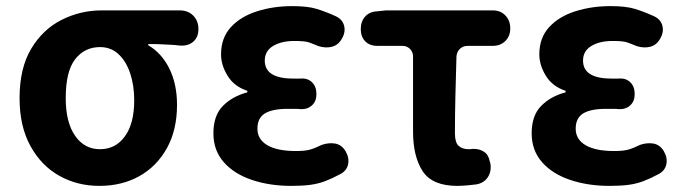

<svg xmlns="http://www.w3.org/2000/svg" viewBox="-20 -594 2243 628"><path d="M305 14Q233 14 174 -19Q115 -52 79.5 -116.5Q44 -181 44 -273Q44 -371 82 -434.5Q120 -498 181.5 -529Q243 -560 312 -560H568Q595 -560 612 -543Q629 -526 629 -499Q629 -472 612 -457.5Q595 -443 568 -445Q552 -447 539.5 -447.5Q527 -448 511 -449Q495 -450 465 -450V-446Q509 -420 534 -369.5Q559 -319 559 -251Q559 -169 526 -109.5Q493 -50 436 -18Q379 14 305 14ZM307 -106Q358 -106 388.5 -148Q419 -190 419 -266Q419 -314 406 -353.5Q393 -393 368 -416.5Q343 -440 307 -440Q257 -440 226 -400.5Q195 -361 195 -273Q195 -194 225.5 -150Q256 -106 307 -106Z M933 14Q862 14 804 -5.5Q746 -25 712 -63.5Q678 -102 678 -158Q678 -216 709 -247.5Q740 -279 789 -292V-297Q746 -311 724.5 -346Q703 -381 703 -416Q703 -470 735 -505Q767 -540 820.5 -557Q874 -574 936 -574Q986 -574 1015.5 -565Q1045 -556 1078 -541Q1100 -531 1105.5 -510Q1111 -489 1098 -467Q1086 -446 1065.5 -441Q1045 -436 1022 -443Q1003 -451 990 -455.5Q977 -460 943 -460Q900 -460 873 -443.5Q846 -427 846 -396Q846 -337 939 -337Q947 -337 953 -337Q959 -337 963 -337Q986 -339 1000.5 -325Q1015 -311 1015 -286Q1015 -263 1000.5 -249.5Q986 -236 963 -237Q957 -238 944 -238Q931 -238 921 -238Q871 -238 846.5 -223Q822 -208 822 -173Q822 -138 854.5 -119Q887 -100 948 -100Q977 -100 993.5 -104.5Q1010 -109 1032 -120Q1055 -128 1076 -124.5Q1097 -121 1110 -100Q1123 -78 1118.5 -56.5Q1114 -35 1092 -24Q1066 -10 1043.5 -1.5Q1021 7 995.5 10.5Q970 14 933 14Z M1476 14Q1394 14 1362.5 -34Q1331 -82 1331 -164V-409Q1331 -424 1321 -434Q1311 -444 1296 -444H1214Q1189 -444 1174.5 -459Q1160 -474 1160 -499Q1160 -524 1174.5 -540Q1189 -556 1214 -557L1242 -560H1592Q1617 -560 1633 -543.5Q1649 -527 1649 -501Q1649 -476 1633 -460Q1617 -444 1592 -444H1510Q1494 -444 1484 -434Q1474 -424 1473 -409Q1471 -340 1469.5 -278.5Q1468 -217 1468 -158Q1468 -128 1480 -117Q1492 -106 1513 -106Q1522 -106 1525 -107Q1547 -108 1562.5 -98Q1578 -88 1582 -66L1584 -59Q1588 -34 1576 -15Q1564 4 1539 9Q1533 10 1512 12Q1491 14 1476 14Z M1974 14Q1903 14 1845 -5.5Q1787 -25 1753 -63.5Q1719 -102 1719 -158Q1719 -216 1750 -247.5Q1781 -279 1830 -292V-297Q1787 -311 1765.5 -346Q1744 -381 1744 -416Q1744 -470 1776 -505Q1808 -540 1861.5 -557Q1915 -574 1977 -574Q2027 -574 2056.5 -565Q2086 -556 2119 -541Q2141 -531 2146.5 -510Q2152 -489 2139 -467Q2127 -446 2106.5 -441Q2086 -436 2063 -443Q2044 -451 2031 -455.5Q2018 -460 1984 -460Q1941 -460 1914 -443.5Q1887 -427 1887 -396Q1887 -337 1980 -337Q1988 -337 1994 -337Q2000 -337 2004 -337Q2027 -339 2041.5 -325Q2056 -311 2056 -286Q2056 -263 2041.5 -249.5Q2027 -236 2004 -237Q1998 -238 1985 -238Q1972 -238 1962 -238Q1912 -238 1887.5 -223Q1863 -208 1863 -173Q1863 -138 1895.5 -119Q1928 -100 1989 -100Q2018 -100 2034.5 -104.5Q2051 -109 2073 -120Q2096 -128 2117 -124.5Q2138 -121 2151 -100Q2164 -78 2159.5 -56.5Q2155 -35 2133 -24Q2107 -10 2084.5 -1.5Q2062 7 2036.5 10.5Q2011 14 1974 14Z"/></svg>

Font: Chiron GoRound TC
Style: Bold
Weight: 700
Designer: Ryoko NISHIZUKA 西塚涼子 (kana, bopomofo & ideographs); Paul D. Hunt (Latin, Greek & Cyrillic); Sandoll Communications 산돌커뮤니
Foundry: Adobe
Version: Version 1.000;hotconv 1.1.1;makeotfexe 2.6.0